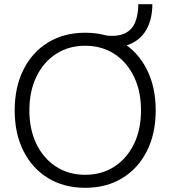

<svg xmlns="http://www.w3.org/2000/svg" viewBox="-20 -878 811 915"><path d="M386 17Q285 17 209.5 -29Q134 -75 92 -158Q50 -241 50 -352Q50 -463 92 -546.5Q134 -630 209.5 -676Q285 -722 386 -722Q487 -722 562.5 -676Q638 -630 680 -546.5Q722 -463 722 -352Q722 -241 680 -158Q638 -75 562.5 -29Q487 17 386 17ZM386 -45Q465 -45 525 -84Q585 -123 618.5 -192Q652 -261 652 -352Q652 -443 618.5 -512.5Q585 -582 525 -621Q465 -660 386 -660Q307 -660 247 -621Q187 -582 153.5 -512.5Q120 -443 120 -352Q120 -261 153.5 -192Q187 -123 247 -84Q307 -45 386 -45ZM467 -711Q533 -701 570.5 -717Q608 -733 623.5 -770Q639 -807 639 -858H706Q706 -793 682 -745Q658 -697 611 -673Q564 -649 495 -655Z"/></svg>

Font: TikTok Sans 24pt Light
Style: Regular
Weight: 300
Version: Version 4.000